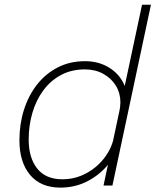

<svg xmlns="http://www.w3.org/2000/svg" viewBox="-20 -802 672 830"><path d="M241 9Q156 9 110 -46Q64 -101 64 -195.5Q64 -265.5 83.5 -327.2Q103 -389 140 -436.2Q177 -483.5 229.5 -510.5Q282 -537.5 347.5 -537.5Q400.5 -537.5 442 -515.2Q483.5 -493 507 -454.8Q530.5 -416.5 530.5 -368Q530.5 -352.5 528 -339Q525.5 -325.5 524 -319.5L496 -320Q498 -330.5 499.2 -340.5Q500.5 -350.5 500.5 -359.5Q500.5 -399.5 480.8 -431.8Q461 -464 426.2 -483Q391.5 -502 347 -502Q289 -502 243.8 -477.8Q198.5 -453.5 167.2 -411.2Q136 -369 120 -314.2Q104 -259.5 104 -199Q104 -119.5 141 -73.2Q178 -27 249.5 -27Q303.5 -27 350.2 -51.5Q397 -76 429 -116.5Q461 -157 471.5 -204.5L503 -204Q491 -146.5 453.5 -98Q416 -49.5 361.2 -20.2Q306.5 9 241 9ZM427.5 0 594 -781.5H632.5L466 0Z"/></svg>

Font: Epilogue ExtraLight
Style: Italic
Weight: 250
Italic angle: -12°
Designer: Tyler Finck
Foundry: Etcetera Type Co
Version: Version 2.112